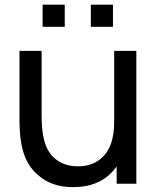

<svg xmlns="http://www.w3.org/2000/svg" viewBox="-20 -778 670 813"><path d="M254.2 -758.3H160.4V-664.6H254.2ZM458.3 -758.3H364.6V-664.6H458.3ZM463.5 -562.5V-275C463.5 -246.9 462.5 -218.8 457.3 -196.9C450 -160.4 433.3 -128.1 408.3 -107.3C384.4 -86.5 353.1 -75 318.8 -74C278.1 -71.9 242.7 -82.3 215.6 -104.2C165.6 -143.8 156.2 -213.5 156.2 -292.7V-562.5H62.5V-289.6C61.5 -192.7 69.8 -93.8 143.8 -34.4C192.7 7.3 252.1 17.7 310.4 13.5C360.4 11.5 414.6 -7.3 452.1 -46.9C460.4 -55.2 467.7 -64.6 474 -72.9V0H557.3V-562.5Z"/></svg>

Font: Manrope3 Medium
Style: Regular
Weight: 500
Width: 4
Designer: Mikhail Sharanda
Foundry: Mikhail Sharanda
Version: Version 3.000;PS 003.000;hotconv 1.0.88;makeotf.lib2.5.64775